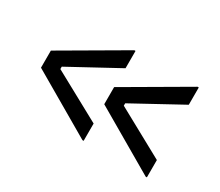

<svg xmlns="http://www.w3.org/2000/svg" viewBox="-88 -666 956 836"><g transform="rotate(30 390.0 -248.0)"><path d="M69 -291V-205L383 -22H389V-109L145 -242V-254L389 -387V-474H383ZM387 -291V-205L701 -22H707V-109L464 -242V-254L707 -387V-474H701Z"/></g></svg>

Font: Space Text
Style: Regular
Weight: 400
Designer: Florian Karsten (Space Text), Colophon Foundry (Space Mono)
Foundry: Florian Karsten
Version: Version 1.003;PS 001.003;hotconv 1.0.88;makeotf.lib2.5.64775